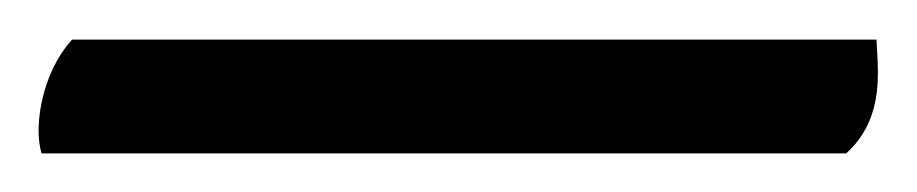

<svg xmlns="http://www.w3.org/2000/svg" viewBox="-29 12 468 98"><path d="M-7.8 90.3H402.9C416.7 77.9 419.1 62.1 419.1 48.9C419.1 42.5 418.5 36.7 418.4 32.2H7.8C-4.3 45.5 -9.3 64.7 -9.3 78.8C-9.3 83.3 -8.7 87.2 -7.8 90.3Z"/></svg>

Font: Pierce
Style: Oblique
Weight: 400
Italic angle: -15°
Version: Version 0.2.0